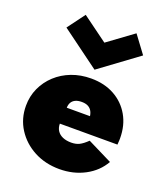

<svg xmlns="http://www.w3.org/2000/svg" viewBox="-156 -963 943 1087"><g transform="rotate(20 316.0 -420.0)"><path d="M329 16Q244 16 176.2 -20Q108.5 -56 69 -117.8Q29.5 -179.5 29.5 -257Q29.5 -314.5 52 -363.8Q74.5 -413 114.5 -450Q154.5 -487 208.2 -507.5Q262 -528 325 -528Q405 -528 465.2 -494.8Q525.5 -461.5 559.5 -402.2Q593.5 -343 593.5 -264.5Q593.5 -258 593.2 -252.2Q593 -246.5 591.5 -227H244.5Q244.5 -202.5 256 -184.8Q267.5 -167 289.2 -157.5Q311 -148 341 -148Q369 -148 389.2 -158Q409.5 -168 436.5 -194L585.5 -120Q549.5 -56.5 481.2 -20.2Q413 16 329 16ZM250.5 -325H390.5Q387.5 -345.5 378.5 -358.8Q369.5 -372 355 -378.5Q340.5 -385 319.5 -385Q297.5 -385 282.2 -378Q267 -371 259 -357.8Q251 -344.5 250.5 -325ZM324.5 -581 93.5 -751 171.5 -856 324.5 -744 477.5 -856 555.5 -751Z"/></g></svg>

Font: Spartan Thin Black
Style: Regular
Weight: 900
Version: Version 1.004